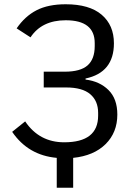

<svg xmlns="http://www.w3.org/2000/svg" viewBox="-20 -730 633 900"><path d="M246 150V10Q112 -2 37 -112L98 -161Q164 -63 281 -63Q440 -63 440 -188V-201Q440 -257 403 -288.5Q366 -320 290 -320H185V-394H284Q357 -394 390.5 -423.5Q424 -453 424 -514V-528Q424 -635 288 -635Q176 -635 123 -555L58 -597Q97 -654 151.5 -682Q206 -710 288 -710Q399 -710 456.5 -661Q514 -612 514 -527Q514 -390 381 -362V-357Q447 -349 488.5 -308Q530 -267 530 -193Q530 -109 475 -54.5Q420 0 323 10V150Z"/></svg>

Font: Anuphan
Style: Regular
Weight: 400
Designer: Mike Abbink, Paul van der Laan, Pieter van Rosmalen, Mint Tantisuwanna
Foundry: Bold Monday; Cadson Demak
Version: Version 3.002;hotconv 1.0.109;makeotfexe 2.5.65596